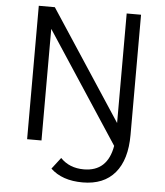

<svg xmlns="http://www.w3.org/2000/svg" viewBox="-60 -768 881 1025"><g transform="rotate(5 380.0 -255.5)"><path d="M183 0H106V-715H192L577 -128V-715H654V-71Q654 62 594 133Q534 204 421 204Q311 204 249 145L296 84Q344 134 421 134Q548 134 572 -5L183 -598Z"/></g></svg>

Font: Wix Madefor Text
Style: Regular
Weight: 400
Designer: Dalton Maag Ltd
Foundry: Dalton Maag Ltd
Version: Version 3.100